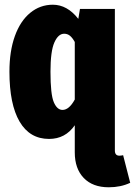

<svg xmlns="http://www.w3.org/2000/svg" viewBox="-20 -571 572 814"><path d="M532 204Q492 223 441 223Q373 223 335 183.5Q297 144 297 75V-40Q257 18 188 18Q106 18 63 -55.5Q20 -129 20 -267Q20 -354 43 -418Q66 -482 108 -516.5Q150 -551 204 -551Q265 -551 312 -491L319 -533H467V67Q467 89 486 89Q494 89 502 87ZM297 -149V-393Q287 -411 276.5 -419.5Q266 -428 252 -428Q227 -428 210.5 -391Q194 -354 194 -267Q194 -171 208 -138Q222 -105 245 -105Q273 -105 297 -149Z"/></svg>

Font: Fira Sans Extra Condensed ExtraBold
Style: Regular
Weight: 800
Width: 1
Designer: Carrois Corporate & Edenspiekermann AG
Foundry: Carrois Corporate GbR & Edenspiekermann AG
Version: Version 4.203